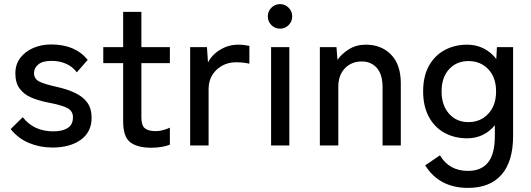

<svg xmlns="http://www.w3.org/2000/svg" viewBox="-20 -710 2592 937"><path d="M236 10Q175 10 122 -12Q69 -34 32 -80L91 -138Q145 -69 240 -69Q284 -69 310 -85Q336 -101 336 -138Q336 -168 309 -182.5Q282 -197 213 -210Q168 -219 132.5 -234Q97 -249 76 -277.5Q55 -306 55 -352Q55 -396 79 -427.5Q103 -459 142.5 -476Q182 -493 230 -493Q347 -493 408 -418L355 -357Q333 -386 301 -399.5Q269 -413 231 -413Q188 -413 167 -395.5Q146 -378 146 -354Q146 -326 170 -313Q194 -300 257 -286Q307 -275 345.5 -257Q384 -239 405.5 -210Q427 -181 427 -135Q427 -66 374.5 -28Q322 10 236 10Z M719 11Q651 11 616 -15.5Q581 -42 581 -117V-402H484V-480H581V-652H670V-480H809V-402H670V-136Q670 -97 687.5 -83.5Q705 -70 740 -70Q758 -70 777.5 -75.5Q797 -81 809 -87V-4Q793 3 768 7Q743 11 719 11Z M908 0V-480H990L995 -405Q1015 -444 1055.5 -468Q1096 -492 1143 -492Q1159 -492 1173 -490Q1187 -488 1197 -486V-399Q1186 -402 1169 -404Q1152 -406 1132 -406Q1076 -406 1037 -369.5Q998 -333 998 -274V0Z M1303 0V-480H1392V0ZM1347 -570Q1322 -570 1304.5 -587.5Q1287 -605 1287 -630Q1287 -655 1304.5 -672.5Q1322 -690 1347 -690Q1371 -690 1388.5 -672.5Q1406 -655 1406 -630Q1406 -605 1388.5 -587.5Q1371 -570 1347 -570Z M1541 0V-480H1622L1627 -418Q1648 -448 1683.5 -470Q1719 -492 1765 -492Q1841 -492 1888.5 -443.5Q1936 -395 1936 -303V0H1847V-284Q1847 -347 1819 -378.5Q1791 -410 1746 -410Q1695 -410 1663 -376.5Q1631 -343 1631 -287V0Z M2264 207Q2124 207 2055 97L2127 48Q2172 124 2264 124Q2329 124 2362 82.5Q2395 41 2395 -46V-99Q2371 -69 2336.5 -52Q2302 -35 2260 -35Q2198 -35 2149 -62Q2100 -89 2072.5 -140.5Q2045 -192 2045 -264Q2045 -337 2072.5 -387.5Q2100 -438 2149 -465Q2198 -492 2260 -492Q2304 -492 2340.5 -473.5Q2377 -455 2402 -422L2405 -480H2484V-46Q2484 78 2427.5 142.5Q2371 207 2264 207ZM2266 -114Q2325 -114 2363 -155Q2401 -196 2401 -264Q2401 -332 2363 -372Q2325 -412 2266 -412Q2208 -412 2171.5 -372Q2135 -332 2135 -264Q2135 -196 2171.5 -155Q2208 -114 2266 -114Z"/></svg>

Font: Zen Kaku Gothic New Medium
Style: Regular
Weight: 500
Designer: Yoshimichi Ohira
Foundry: Positype
Version: Version 1.002